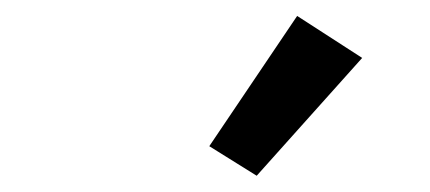

<svg xmlns="http://www.w3.org/2000/svg" viewBox="-20 -810 540 241"><path d="M302.2 -589.4 242.7 -626.5 353 -790 434.6 -737.3Z"/></svg>

Font: Schibsted Grotesk Medium
Style: Italic
Weight: 500
Italic angle: -12°
Designer: Bakken & Baeck AS, Henrik Kongsvoll
Foundry: Schibsted ASA
Version: Version 1.100;gftools[0.9.25]